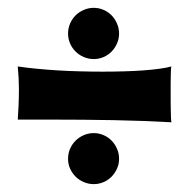

<svg xmlns="http://www.w3.org/2000/svg" viewBox="-20 -575 479 485"><path d="M413.1 -407.2Q412.1 -405.8 411.9 -399.9Q411.6 -394 411.4 -385.3Q411.1 -376.5 411.1 -365.5Q411.1 -354.5 411.1 -342.8Q411.1 -331.1 411.1 -319.1Q411.1 -307.1 411.4 -296.9Q411.6 -286.6 411.9 -278.6Q412.1 -270.5 413.1 -266.1Q345.2 -270 267.3 -271.5Q189.5 -272.9 108.9 -272.9H24.9Q25.9 -289.6 26.9 -309.1Q27.8 -328.6 27.8 -350.1Q27.8 -377 24.9 -407.2Q46.9 -403.8 72.5 -401.4Q98.1 -398.9 125.7 -397.2Q153.3 -395.5 182.1 -394.8Q210.9 -394 238.8 -394Q267.1 -394 293.5 -394.8Q319.8 -395.5 342.5 -397.2Q365.2 -398.9 383.3 -401.4Q401.4 -403.8 413.1 -407.2ZM280.8 -490.2Q280.8 -477.1 275.6 -465.3Q270.5 -453.6 262 -444.8Q253.4 -436 241.7 -430.9Q230 -425.8 216.8 -425.8Q203.6 -425.8 191.7 -430.9Q179.7 -436 170.9 -444.8Q162.1 -453.6 157 -465.3Q151.9 -477.1 151.9 -490.2Q151.9 -503.4 157 -515.4Q162.1 -527.3 170.9 -536.1Q179.7 -544.9 191.7 -550Q203.6 -555.2 216.8 -555.2Q230 -555.2 241.7 -550Q253.4 -544.9 262 -536.1Q270.5 -527.3 275.6 -515.4Q280.8 -503.4 280.8 -490.2ZM280.8 -173.8Q280.8 -160.6 275.6 -149.2Q270.5 -137.7 262 -128.9Q253.4 -120.1 241.7 -115Q230 -109.9 216.8 -109.9Q203.6 -109.9 191.7 -115Q179.7 -120.1 170.9 -128.9Q162.1 -137.7 157 -149.2Q151.9 -160.6 151.9 -173.8Q151.9 -187.5 157 -199.2Q162.1 -210.9 170.9 -219.7Q179.7 -228.5 191.7 -233.6Q203.6 -238.8 216.8 -238.8Q230 -238.8 241.7 -233.6Q253.4 -228.5 262 -219.7Q270.5 -210.9 275.6 -199.2Q280.8 -187.5 280.8 -173.8Z"/></svg>

Font: Rum Raisin
Style: Regular
Weight: 400
Designer: Astigmatic (AOETI)
Foundry: Astigmatic (AOETI)
Version: Version 1.000